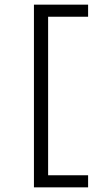

<svg xmlns="http://www.w3.org/2000/svg" viewBox="-20 -747 449 826"><path d="M359 59V7H187V-675H359V-727H126V59Z"/></svg>

Font: Stint Ultra Expanded
Style: Regular
Weight: 400
Width: 7
Designer: Astigmatic (AOETI)
Foundry: Astigmatic (AOETI)
Version: Version 1.000